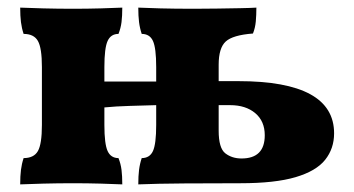

<svg xmlns="http://www.w3.org/2000/svg" viewBox="-20 -481 930 504"><path d="M33 3Q33 -19 35 -35Q37 -51 42 -66Q69 -66 79.5 -84.5Q90 -103 90 -153V-305Q90 -355 79.5 -373.5Q69 -392 42 -392Q37 -407 35 -423Q33 -439 33 -461Q55 -460 93.5 -459Q132 -458 172 -458Q209 -458 244.5 -459Q280 -460 301 -461Q301 -439 299 -423Q297 -407 291 -392Q271 -392 262.5 -373.5Q254 -355 254 -305V-267H390V-305Q390 -355 381.5 -373.5Q373 -392 352 -392Q347 -407 345 -423Q343 -439 343 -461Q364 -460 401 -459Q438 -458 490 -458Q518 -458 550 -458.5Q582 -459 610 -459.5Q638 -460 653 -461Q653 -442 651.5 -425Q650 -408 644 -393Q591 -389 572.5 -372Q554 -355 554 -311V-268H606Q857 -268 857 -131Q857 -91 833.5 -61.5Q810 -32 756 -16Q702 0 611 0Q537 0 464.5 0.5Q392 1 343 3Q343 -19 345 -35Q347 -51 352 -66Q373 -66 381.5 -84.5Q390 -103 390 -153V-205Q357 -204 320.5 -203Q284 -202 254 -199V-153Q254 -103 262.5 -84.5Q271 -66 291 -66Q297 -51 299 -35Q301 -19 301 3Q280 2 244.5 1Q209 0 172 0Q132 0 93.5 1Q55 2 33 3ZM554 -138Q554 -92 571.5 -78.5Q589 -65 614 -65Q675 -65 675 -126Q675 -163 650 -184Q625 -205 584 -205H554Z"/></svg>

Font: Vollkorn ExtraBold
Style: Regular
Weight: 800
Designer: Friedrich Althausen
Foundry: Friedrich Althausen
Version: Version 5.000; ttfautohint (v1.8.3)